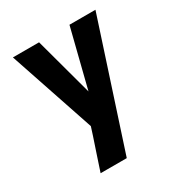

<svg xmlns="http://www.w3.org/2000/svg" viewBox="-172 -652 921 979"><g transform="rotate(-30 288.0 -162.5)"><path d="M137 205H291L531 -530H378L292 -187L199 -530H45L214 -28L199 19Q183 65 168 111.5Q153 158 137 205Z"/></g></svg>

Font: Iosevka Sparkle Heavy
Style: Regular
Weight: 900
Designer: Belleve Invis
Foundry: Belleve Invis
Version: Version 4.5.0; ttfautohint (v1.8.3)